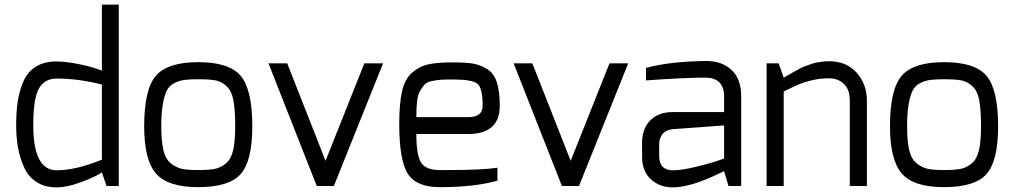

<svg xmlns="http://www.w3.org/2000/svg" viewBox="-20 -805 4390 831"><path d="M50 -263Q50 -321 56.5 -364.5Q63 -408 80.5 -450.5Q98 -493 134.5 -516Q171 -539 225 -539Q262 -539 319 -528Q376 -517 421 -499V-785H494V0H441L421 -59Q396 -41 333.5 -17.5Q271 6 225 6Q173 6 137 -18Q101 -42 83 -83.5Q65 -125 57.5 -168.5Q50 -212 50 -263ZM124 -263Q124 -68 225 -68Q308 -68 421 -114V-439Q321 -465 225 -465Q173 -465 148.5 -422Q124 -379 124 -263Z M604 -258Q604 -419 655 -477.5Q706 -536 838 -536Q972 -536 1022 -476.5Q1072 -417 1072 -258Q1072 -109 1022 -52Q972 5 838 5Q706 5 655 -54Q604 -113 604 -258ZM678 -258Q678 -193 687.5 -154Q697 -115 720.5 -97Q744 -79 768.5 -74Q793 -69 838 -69Q884 -69 909.5 -74Q935 -79 957.5 -97.5Q980 -116 989 -154.5Q998 -193 998 -258Q998 -329 990.5 -370Q983 -411 961 -431.5Q939 -452 913.5 -457Q888 -462 838 -462Q800 -462 778 -459Q756 -456 734 -445Q712 -434 701.5 -412Q691 -390 684.5 -352.5Q678 -315 678 -258Z M1142 -531H1223L1389 -109L1557 -531H1638L1425 0H1351Z M1708 -268Q1708 -356 1720 -409.5Q1732 -463 1763.5 -490.5Q1795 -518 1833.5 -526.5Q1872 -535 1940 -535Q1995 -535 2026 -530Q2057 -525 2087 -507Q2117 -489 2130 -450Q2143 -411 2143 -347Q2143 -225 2006 -225H1782Q1782 -132 1803 -100.5Q1824 -69 1883 -69Q1890 -69 1904 -69Q1918 -69 1925 -69Q2065 -69 2133 -79V-23Q2034 5 1883 5Q1782 5 1745 -53Q1708 -111 1708 -268ZM1782 -298H2006Q2069 -298 2069 -347Q2069 -424 2046.5 -442.5Q2024 -461 1941 -461Q1906 -461 1889.5 -460Q1873 -459 1850.5 -454.5Q1828 -450 1818.5 -440Q1809 -430 1798.5 -412Q1788 -394 1785 -366Q1782 -338 1782 -298Z M2203 -531H2284L2450 -109L2618 -531H2699L2486 0H2412Z M2759 -126V-187Q2759 -248 2794.5 -284Q2830 -320 2892 -320Q2991 -320 3056 -320Q3083 -320 3098.5 -320Q3114 -320 3114 -320Q3114 -349 3114 -369Q3114 -373 3114 -376Q3114 -379 3114 -381.5Q3114 -384 3114 -385.5Q3114 -387 3114 -387Q3114 -469 3032 -469Q2942 -469 2776 -457V-511Q2877 -539 3035 -541Q3036 -541 3038 -541Q3104 -541 3146 -502.5Q3188 -464 3188 -387V0H3133L3114 -64L3099 -57Q3085 -50 3061 -39.5Q3037 -29 3009 -18.5Q2981 -8 2949 -1Q2917 6 2892 6Q2835 6 2797 -29Q2759 -64 2759 -126ZM2833 -131Q2833 -68 2892 -68Q2928 -68 2983.5 -81Q3039 -94 3077 -106L3114 -119V-262L2892 -246Q2862 -243 2847.5 -225Q2833 -207 2833 -181Z M3298 0V-531H3350L3372 -469Q3375 -470 3394 -481.5Q3413 -493 3417.5 -495Q3422 -497 3439 -506.5Q3456 -516 3463 -518Q3470 -520 3486 -526Q3502 -532 3512.5 -534Q3523 -536 3538 -538Q3553 -540 3568 -540Q3644 -540 3688 -490Q3732 -440 3732 -370V0H3658V-370Q3658 -417 3633 -441.5Q3608 -466 3568 -466Q3530 -466 3496 -458Q3462 -450 3441.5 -441.5Q3421 -433 3372 -409V0Z M3832 -258Q3832 -419 3883 -477.5Q3934 -536 4066 -536Q4200 -536 4250 -476.5Q4300 -417 4300 -258Q4300 -109 4250 -52Q4200 5 4066 5Q3934 5 3883 -54Q3832 -113 3832 -258ZM3906 -258Q3906 -193 3915.5 -154Q3925 -115 3948.5 -97Q3972 -79 3996.5 -74Q4021 -69 4066 -69Q4112 -69 4137.5 -74Q4163 -79 4185.5 -97.5Q4208 -116 4217 -154.5Q4226 -193 4226 -258Q4226 -329 4218.5 -370Q4211 -411 4189 -431.5Q4167 -452 4141.5 -457Q4116 -462 4066 -462Q4028 -462 4006 -459Q3984 -456 3962 -445Q3940 -434 3929.5 -412Q3919 -390 3912.5 -352.5Q3906 -315 3906 -258Z"/></svg>

Font: Mina
Style: Regular
Weight: 400
Version: Version 1.000